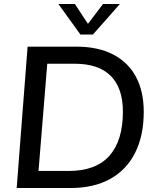

<svg xmlns="http://www.w3.org/2000/svg" viewBox="-20 -947 794 967"><path d="M64 0 119 -712H366Q473 -712 549 -673Q625 -634 664.5 -560.5Q704 -487 704 -384Q704 -264 660.5 -177.5Q617 -91 534.5 -45.5Q452 0 334 0ZM174 -86H326Q463 -86 531 -162.5Q599 -239 599 -385Q599 -503 538 -564.5Q477 -626 356 -626H218ZM499 -927H584L448 -773H385L274 -927H357L423 -827Z"/></svg>

Font: Muli SemiBold
Style: Italic
Weight: 600
Italic angle: -4.541°
Designer: Vernon Adams
Foundry: Vernon Adams
Version: Version 2.100; ttfautohint (v1.8.1.43-b0c9)